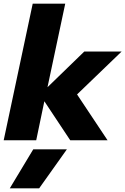

<svg xmlns="http://www.w3.org/2000/svg" viewBox="-25 -759 678 1039"><path d="M152 -739H328L232 -287L431 -480H633L392 -248L557 0H355L215 -211L171 0H-5ZM155 49H337L187 260H28Z"/></svg>

Font: Prompt Bold
Style: Bold Italic
Weight: 700
Italic angle: -12°
Designer: Katatrad Team
Foundry: CadsonDemak
Version: Version 1.000